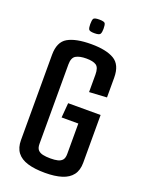

<svg xmlns="http://www.w3.org/2000/svg" viewBox="-142 -812 663 884"><g transform="rotate(20 189.0 -369.5)"><path d="M193 5Q142 5 107.5 -5.5Q73 -16 55.5 -39Q38 -62 38 -99V-517Q38 -580 77 -602.5Q116 -625 192 -625Q265 -625 304 -602Q343 -579 343 -516V-419L257 -414V-500Q257 -534 241.5 -544.5Q226 -555 193 -555Q160 -555 142 -544.5Q124 -534 124 -501V-112Q124 -92 132.5 -82.5Q141 -73 156.5 -69.5Q172 -66 194 -66Q215 -66 229.5 -69.5Q244 -73 252 -82.5Q260 -92 260 -112V-261H178L184 -333H343V-99Q343 -62 325.5 -39Q308 -16 274.5 -5.5Q241 5 193 5ZM187 -677Q163 -677 159 -685Q155 -693 155 -710Q155 -729 159 -736.5Q163 -744 187 -744Q212 -744 216 -736.5Q220 -729 220 -710Q220 -693 215.5 -685Q211 -677 187 -677Z"/></g></svg>

Font: Smooch Sans Thin SemiBold
Style: Regular
Weight: 600
Version: Version 1.010